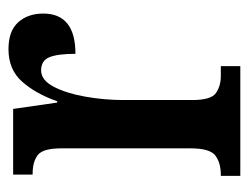

<svg xmlns="http://www.w3.org/2000/svg" viewBox="-87 -500 587 453"><g transform="rotate(-90 206.5 -273.5)"><path d="M18 0V-46H21Q48 -46 65.5 -58.5Q83 -71 83 -118V-422Q83 -466 67 -478Q51 -490 24 -490H21V-536H176L191 -432H194Q212 -483 240.5 -515Q269 -547 317 -547Q360 -547 380.5 -524Q401 -501 401 -465Q401 -389 306 -389Q306 -431 298 -450.5Q290 -470 267 -470Q244 -470 228.5 -440.5Q213 -411 205 -366Q197 -321 197 -276V-113Q197 -69 213.5 -57.5Q230 -46 254 -46H277V0Z"/></g></svg>

Font: Noto Serif Tamil ExtraCondensed SemiBold
Style: Italic
Weight: 600
Width: 2
Italic angle: -12°
Designer: Indian Type Foundry, Tom Grace, and the Monotype Design Team
Foundry: Monotype Imaging Inc.
Version: Version 2.003; ttfautohint (v1.8.4.7-5d5b)